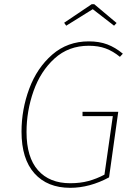

<svg xmlns="http://www.w3.org/2000/svg" viewBox="-20 -889 645 919"><path d="M568 -632 554 -617Q521 -644 486 -657Q451 -670 405 -670Q308 -670 241 -609Q174 -548 140.5 -453Q107 -358 107 -257Q107 -136 162 -74Q217 -12 316 -12Q364 -12 403 -22.5Q442 -33 480 -53L520 -333H375V-354H546L502 -40Q409 10 316 10Q207 10 145 -59Q83 -128 83 -259Q83 -365 120 -464.5Q157 -564 230 -627.5Q303 -691 405 -691Q455 -691 493.5 -676.5Q532 -662 568 -632ZM287 -780 419 -869H431L538 -779L526 -766L424 -845L297 -766Z"/></svg>

Font: FiraGO Thin
Style: Italic
Weight: 100
Italic angle: -8°
Designer: bBox Type GmbH
Foundry: bBox Type GmbH
Version: Version 1.001